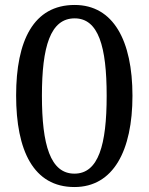

<svg xmlns="http://www.w3.org/2000/svg" viewBox="-20 -744 599 774"><path d="M280 10C437 10 514 -137 514 -358C514 -580 437 -724 281 -724C115 -724 45 -580 45 -359C45 -137 115 10 280 10ZM280 -44C183 -44 149 -160 149 -358C149 -556 183 -670 281 -670C377 -670 410 -556 410 -358C410 -160 377 -44 280 -44Z"/></svg>

Font: Noto Serif
Style: Regular
Weight: 400
Designer: Monotype Design Team
Foundry: Monotype Imaging Inc.
Version: Version 2.015